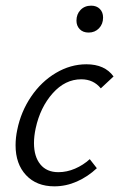

<svg xmlns="http://www.w3.org/2000/svg" viewBox="-20 -650 421 678"><path d="M35 -137Q35 -164 41 -192Q54 -256 90 -309Q126 -362 177.5 -392.5Q229 -423 285 -423Q350 -423 381 -380L336 -338Q310 -370 267 -370Q210 -370 166 -320.5Q122 -271 106 -197Q100 -169 100 -145Q100 -97 122.5 -69.5Q145 -42 186 -42Q216 -42 245 -54.5Q274 -67 297 -88L322 -56Q290 -26 251.5 -9Q213 8 172 8Q109 8 72 -31.5Q35 -71 35 -137ZM250 -577Q250 -600 264.5 -615Q279 -630 302 -630Q321 -630 332.5 -618.5Q344 -607 344 -588Q344 -565 329.5 -550Q315 -535 293 -535Q273 -535 261.5 -547Q250 -559 250 -577Z"/></svg>

Font: LXGW Bright GB
Style: Italic
Weight: 400
Italic angle: -12°
Designer: Christian Thalmann (Catharsis Fonts)
Foundry: LXGW / Christian Thalmann (Catharsis Fonts) / Fontworks Inc.
Version: Version 5.510